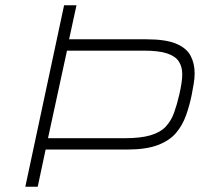

<svg xmlns="http://www.w3.org/2000/svg" viewBox="-20 -708 802 728"><path d="M76 0 223 -688H270L242 -559H535Q608 -559 647.5 -542.5Q687 -526 702.5 -497Q718 -468 718 -430Q718 -411 714.5 -390.5Q711 -370 707 -349Q699 -309 685.5 -271Q672 -233 647.5 -204Q623 -175 578.5 -158Q534 -141 462 -141H153L123 0ZM162 -184H453Q513 -184 550.5 -195Q588 -206 608.5 -228Q629 -250 640 -280.5Q651 -311 660 -350Q665 -372 668 -391.5Q671 -411 671 -427Q671 -455 658 -475Q645 -495 613.5 -505.5Q582 -516 524 -516H234Z"/></svg>

Font: Saira Expanded ExtraLight
Style: Italic
Weight: 250
Width: 7
Italic angle: -12°
Designer: Hector Gatti with collaboration of the Omnibus-Type team
Foundry: Omnibus-Type
Version: Version 1.101